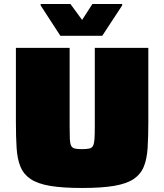

<svg xmlns="http://www.w3.org/2000/svg" viewBox="-20 -926 816 954"><path d="M388 8Q290 8 228.5 -2.5Q167 -13 132 -36.5Q97 -60 81.5 -98Q66 -136 62.5 -191Q59 -246 59 -320V-688H326V-298Q326 -258 327 -235.5Q328 -213 333.5 -202Q339 -191 351.5 -188Q364 -185 387 -185Q411 -185 424 -188Q437 -191 442.5 -202Q448 -213 449.5 -235.5Q451 -258 451 -298V-688H717V-320Q717 -246 713.5 -191Q710 -136 694.5 -98Q679 -60 644 -36.5Q609 -13 547 -2.5Q485 8 388 8ZM280 -748 182 -899V-906H330L388 -827L439 -906H587V-899L488 -748Z"/></svg>

Font: Saira Expanded Black
Style: Regular
Weight: 900
Width: 7
Designer: Hector Gatti with collaboration of the Omnibus-Type team
Foundry: Omnibus-Type
Version: Version 1.101